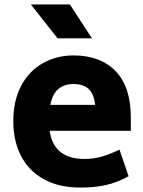

<svg xmlns="http://www.w3.org/2000/svg" viewBox="-20 -829 644 866"><path d="M40 0ZM362 -112Q400 -112 436.5 -122Q473 -132 519 -154L560 -34Q509 -6 458.5 5.5Q408 17 342 17Q246 17 178 -20.5Q110 -58 75 -125.5Q40 -193 40 -282Q40 -376 76 -443Q112 -510 174 -544.5Q236 -579 312 -579Q433 -579 501.5 -508Q570 -437 570 -300V-239H204Q222 -112 362 -112ZM207 -356H409Q404 -405 380 -427.5Q356 -450 312 -450Q270 -450 243.5 -428Q217 -406 207 -356ZM119 -809H295L395 -656H240Z"/></svg>

Font: Biryani ExtraBold
Style: Regular
Weight: 800
Designer: Dan Reynolds and Mathieu Reguer
Foundry: Dan Reynolds and Mathieu Reguer
Version: Version 1.004; ttfautohint (v1.1) -l 5 -r 5 -G 72 -x 0 -D la